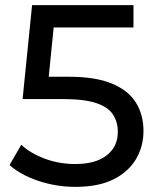

<svg xmlns="http://www.w3.org/2000/svg" viewBox="-20 -720 614 748"><path d="M274 8Q200 8 130.5 -15Q61 -38 17 -77L63 -156Q98 -123 154 -102Q210 -81 273 -81Q353 -81 396 -115Q439 -149 439 -206Q439 -245 420 -274Q401 -303 354.5 -318.5Q308 -334 227 -334H68L105 -700H500V-613H142L194 -662L165 -373L113 -421H248Q353 -421 417 -394Q481 -367 510 -319.5Q539 -272 539 -210Q539 -150 510 -100.5Q481 -51 422.5 -21.5Q364 8 274 8Z"/></svg>

Font: Montserrat Thin Medium
Style: Regular
Weight: 500
Version: Version 9.000